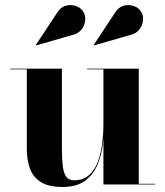

<svg xmlns="http://www.w3.org/2000/svg" viewBox="-20 -733 657 763"><path d="M228.5 10Q172.5 10 141.8 -9.8Q111 -29.5 98.8 -63.5Q86.5 -97.5 86.5 -141V-457.5H21V-460H226V-142.5Q226 -100.5 229.5 -72.5Q233 -44.5 243.2 -30.5Q253.5 -16.5 274.5 -16.5Q311.5 -16.5 334.8 -38Q358 -59.5 370 -93.2Q382 -127 386.5 -165Q391 -203 391 -237L394 -239.5Q394 -202.5 388.8 -159.5Q383.5 -116.5 367.2 -78Q351 -39.5 318 -14.8Q285 10 228.5 10ZM391 0V-457.5H326V-460H531.5V-2.5H596.5V0ZM124 -552.5 122.5 -554.5 205.5 -680Q219.5 -704 240.5 -710Q261.5 -716 281 -709.2Q300.5 -702.5 309.5 -688.5Q320.5 -672.5 318.5 -652Q316.5 -631.5 303 -614.8Q289.5 -598 265.5 -593.5ZM354 -552.5 352.5 -554.5 435.5 -680Q449.5 -704 470.8 -710Q492 -716 511.2 -709.2Q530.5 -702.5 539.5 -688.5Q550.5 -672.5 548.5 -652Q546.5 -631.5 533 -614.8Q519.5 -598 495.5 -593.5Z"/></svg>

Font: Bodoni Moda 72pt
Style: Bold
Weight: 700
Designer: Owen Earl
Foundry: indestructible type
Version: Version 2.004